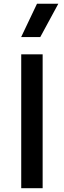

<svg xmlns="http://www.w3.org/2000/svg" viewBox="-20 -984 334 1004"><path d="M91 0V-700H203V0ZM90.5 -790 173.5 -964.5H285L190.5 -790Z"/></svg>

Font: Geologica Cursive
Style: Regular
Weight: 400
Designer: Sindre Bremnes, Frode Helland
Foundry: Monokrom Skriftforlag AS
Version: Version 1.010;gftools[0.9.28]